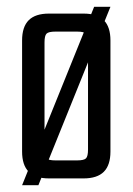

<svg xmlns="http://www.w3.org/2000/svg" viewBox="-20 -525 390 565"><path d="M305 -406V-79Q305 -39 285.5 -19.5Q266 0 226 0H124Q84 0 64.5 -19.5Q45 -39 45 -79V-406Q45 -446 64.5 -465.5Q84 -485 124 -485H226Q266 -485 285.5 -465.5Q305 -446 305 -406ZM239 -85V-400Q239 -420 233 -426Q227 -432 207 -432H143Q123 -432 117 -426Q111 -420 111 -400V-85Q111 -65 117 -59Q123 -53 143 -53H207Q227 -53 233 -59Q239 -65 239 -85ZM257 -505H305L93 20H45Z"/></svg>

Font: Teko Variable Light
Style: Regular
Weight: 300
Designer: Manushi Parikh, Jonny Pinhorn
Foundry: Indian Type Foundry
Version: Version 3.000